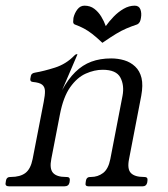

<svg xmlns="http://www.w3.org/2000/svg" viewBox="-46 -657 592 677"><path d="M-14 0Q-29 0 -26 -13L-25 -20Q-23 -33 -10 -33H-8Q25 -33 43.5 -47Q62 -61 69 -96L108 -297Q113 -322 112.5 -336.5Q112 -351 102.5 -358.5Q93 -366 70 -368Q59 -369 61 -380L63 -390Q65 -399 78 -401Q108 -406 147.5 -418.5Q187 -431 216 -461Q221 -466 224 -466H225Q227 -466 227 -465L173 -339Q194 -378 219.5 -403Q245 -428 276 -439.5Q307 -451 346 -451Q370 -451 392 -444.5Q414 -438 430.5 -422.5Q447 -407 453 -382Q459 -357 452 -319L409 -96Q402 -61 415.5 -47Q429 -33 461 -33H463Q476 -33 474 -20L473 -13Q470 0 457 0H266Q253 0 256 -13L257 -20Q259 -33 272 -33H275Q299 -33 317.5 -47Q336 -61 343 -96L386 -319Q393 -356 378.5 -383.5Q364 -411 316 -411Q287 -411 256.5 -397.5Q226 -384 201.5 -349.5Q177 -315 165 -252L135 -97Q128 -62 141 -47.5Q154 -33 186 -33H189Q202 -33 200 -20L199 -13Q196 0 181 0ZM327 -565Q339 -582 355 -598.5Q371 -615 390 -626Q409 -637 429 -637Q444 -637 449 -624Q454 -611 451 -594Q450 -586 447 -580Q444 -574 438 -571Q417 -564 399.5 -556.5Q382 -549 363 -537.5Q344 -526 315 -506Q294 -526 279 -537.5Q264 -549 250 -556.5Q236 -564 217 -571Q212 -574 212 -580Q212 -586 213 -594Q217 -611 227 -624Q237 -637 252 -637Q272 -637 286.5 -626Q301 -615 311 -598.5Q321 -582 327 -565Z"/></svg>

Font: Young Serif Light
Style: Italic
Weight: 300
Italic angle: -10.979°
Designer: Bastien Sozeau
Foundry: NBR — Bastien Sozeau
Version: Version 5.001